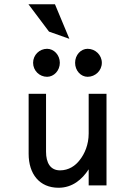

<svg xmlns="http://www.w3.org/2000/svg" viewBox="-20 -874 654 905"><path d="M239 -854H114L211 -725L307 -691ZM393 -512C429 -512 460 -541 460 -578C460 -615 429 -644 393 -644C361 -644 334 -615 334 -578C334 -541 361 -512 393 -512ZM202 -512C234 -512 262 -541 262 -578C262 -615 234 -644 202 -644C166 -644 136 -615 136 -578C136 -541 166 -512 202 -512ZM115 -149C115 -54 166 11 256 11C321 11 367 -28 398 -76V0H482V-432H398V-245C398 -192 379 -149 356 -120C336 -93 304 -71 263 -71C217 -71 197 -107 197 -159V-432H115Z"/></svg>

Font: Charger Monospace
Style: Regular
Weight: 400
Designer: Jasper
Foundry: Cannot Into Space Fonts
Version: Version 0.980